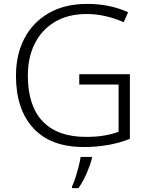

<svg xmlns="http://www.w3.org/2000/svg" viewBox="-20 -838 764 986"><path d="M387 -457H647V-125Q542 -83 410 -83Q240 -83 151 -180Q62 -277 62 -449Q62 -558 105.5 -641Q149 -724 231 -771Q313 -818 428 -818Q544 -818 638 -775L615 -724Q570 -744 522 -755Q474 -766 425 -766Q330 -766 262.5 -726Q195 -686 159 -615Q123 -544 123 -450Q123 -295 199 -215Q275 -135 422 -135Q474 -135 515 -142Q556 -149 589 -161V-404H387ZM452 -25Q444 8 425.5 51Q407 94 383 128H350V119Q358 103 367 75.5Q376 48 383.5 18.5Q391 -11 394 -32H452Z"/></svg>

Font: Noto Sans Kannada UI Light
Style: Regular
Weight: 300
Designer: Jelle Bosma - Monotype Design Team
Foundry: Monotype Imaging Inc.
Version: Version 2.005; ttfautohint (v1.8.4.7-5d5b)